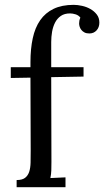

<svg xmlns="http://www.w3.org/2000/svg" viewBox="-20 -780 434 800"><path d="M314.9 -706.5Q307.6 -716.3 295.2 -720.2Q282.7 -724.1 272 -724.1Q248.5 -724.1 233.4 -713.6Q218.3 -703.1 209.5 -686Q200.7 -668.9 197 -647.7Q193.4 -626.5 193.4 -605V-500H328.1V-460.9L193.4 -458.5L194.3 -106Q194.3 -85.9 193.8 -70.6Q193.4 -55.2 189.9 -38.1L252.9 -41V0H49.3V-29.8Q72.3 -29.8 84.2 -38.8Q96.2 -47.9 101.6 -64Q106.9 -80.1 107.4 -102.5Q107.9 -125 107.9 -151.9L106.9 -456.5L24.9 -455.1V-500H106.9V-521Q106.9 -576.7 116.5 -620.8Q126 -665 147.5 -695.8Q168.9 -726.6 203.4 -743.2Q237.8 -759.8 287.1 -759.8Q303.2 -759.8 322 -755.6Q340.8 -751.5 356.7 -742.4Q372.6 -733.4 383.3 -719.5Q394 -705.6 394 -686Q394 -666 382.3 -653.3Q370.6 -640.6 352.5 -640.6Q339.8 -640.6 332 -644.8Q324.2 -648.9 319.1 -655.3Q314 -661.6 311.8 -668.9Q309.6 -676.3 309.6 -682.1Q309.6 -688 310.8 -694.1Q312 -700.2 314.9 -706.5Z"/></svg>

Font: Parastoo FD
Style: FD
Weight: 400
Foundry: Saber Rastikerdar (saber.rastikerdar@gmail.com)
Version: Version 2.0.1